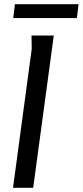

<svg xmlns="http://www.w3.org/2000/svg" viewBox="-20 -894 394 914"><path d="M130 -725H236L138 0H42L131 -661ZM51 -874H354L346 -808H43Z"/></svg>

Font: Rosario Medium
Style: Italic
Weight: 500
Italic angle: -8.05°
Version: Version 1.201